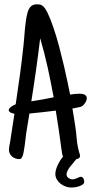

<svg xmlns="http://www.w3.org/2000/svg" viewBox="-20 -723 422 889"><path d="M370.1 118.2Q370.1 126 363 131.1Q356 136.2 346.4 139.4Q336.9 142.6 327.1 144Q317.4 145.5 311.5 145.5Q298.3 145.5 284.9 140.9Q271.5 136.2 260.7 127.9Q250 119.6 243.2 107.9Q236.3 96.2 236.3 82Q236.3 72.8 239.3 62.5Q242.2 52.2 247.1 41.7Q252 31.2 258.3 21Q264.6 10.7 272 2Q269 -3.4 267.6 -12Q266.1 -20.5 264.6 -32.2Q252.9 -121.6 238.3 -210.9Q208 -207 177.5 -203.6Q147 -200.2 116.2 -197.3L100.6 -101.6Q99.6 -92.8 97.9 -77.6Q96.2 -62.5 94 -46.6Q91.8 -30.8 89.1 -17.1Q86.4 -3.4 83 2.9Q80.1 8.8 77.6 11.2Q75.2 13.7 68.4 13.7Q59.6 13.7 51 10.5Q42.5 7.3 35.9 1.7Q29.3 -3.9 25.4 -11.7Q21.5 -19.5 21.5 -29.3Q21.5 -39.1 23.7 -48.8Q25.9 -58.6 27.3 -68.4Q32.7 -100.6 37.1 -132.6Q41.5 -164.6 46.9 -196.3Q43.5 -196.8 39.1 -198Q34.7 -199.2 30.5 -201.2Q26.4 -203.1 23.4 -206.1Q20.5 -209 20.5 -212.9Q20.5 -217.8 24.2 -221.9Q27.8 -226.1 33 -229.7Q38.1 -233.4 43.5 -236.1Q48.8 -238.8 52.7 -240.2Q63 -308.6 72.3 -376.5Q81.5 -444.3 88.9 -513.7Q90.8 -532.2 92.3 -551.3Q93.8 -570.3 95.5 -589.4Q97.2 -608.4 99.9 -627Q102.5 -645.5 107.4 -664.1Q111.8 -681.6 122.1 -692.4Q132.3 -703.1 152.3 -703.1Q158.2 -703.1 163.8 -702.1Q169.4 -701.2 173.8 -698.2Q186.5 -691.9 200.2 -663.6Q213.9 -635.3 227.5 -595Q241.2 -554.7 253.7 -507.8Q266.1 -460.9 276.4 -417Q286.6 -373 293.9 -337.6Q301.3 -302.2 304.7 -285.2Q314.9 -286.6 325.2 -287.8Q335.4 -289.1 345.7 -289.1Q350.6 -289.1 356.9 -288.6Q363.3 -288.1 368.9 -285.9Q374.5 -283.7 378.2 -279.5Q381.8 -275.4 381.8 -268.6Q381.8 -258.3 374.5 -247.1Q367.2 -235.8 358.4 -230.5Q356 -229 350.1 -227.5Q344.2 -226.1 337.6 -224.9Q331.1 -223.6 325 -222.4Q318.8 -221.2 315.4 -220.7L327.1 -148.4Q332.5 -114.7 335.2 -80.8Q337.9 -46.9 347.7 -13.7Q348.6 -10.7 349.6 -8.3Q350.6 -5.9 350.6 -2Q350.6 5.9 345.2 9.5Q339.8 13.2 333 14.2Q327.1 22 319.6 30.8Q312 39.6 304.9 48.6Q297.9 57.6 293 66.9Q288.1 76.2 288.1 85Q288.1 94.7 296.9 101.1Q305.7 107.4 314.5 107.4Q320.8 107.4 326.4 105.7Q332 104 336.9 101.8Q341.8 99.6 345.9 97.7Q350.1 95.7 353.5 95.7Q362.3 95.7 366.2 103.3Q370.1 110.8 370.1 118.2ZM228.5 -272.5Q215.8 -341.8 200.9 -409.9Q186 -478 166 -545.9Q157.2 -472.2 147 -399.4Q136.7 -326.7 125 -253.9Q151.4 -257.8 177 -262.5Q202.6 -267.1 228.5 -272.5Z"/></svg>

Font: Just Another Hand
Style: Regular
Weight: 400
Designer: Astigmatic (AOETI)
Foundry: Astigmatic (AOETI)
Version: Version 1.000